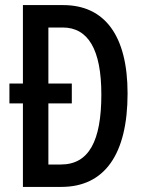

<svg xmlns="http://www.w3.org/2000/svg" viewBox="-20 -734 569 754"><path d="M228 -714H70V-406H17V-328H70V0H221C390 0 481 -127 481 -367C481 -593 392 -714 228 -714ZM226 -626C326 -626 378 -540 378 -363C378 -180 329 -88 219 -88H170V-328H262V-406H170V-626Z"/></svg>

Font: Noto Sans Myanmar UI ExtraCondensed Medium
Style: Regular
Weight: 500
Width: 2
Designer: Monotype Design Team
Foundry: Monotype Imaging Inc.
Version: Version 2.103